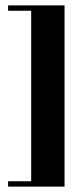

<svg xmlns="http://www.w3.org/2000/svg" viewBox="-20 -637 310 714"><path d="M220 57H10V37H96V-597H10V-617H220Z"/></svg>

Font: Rozha One
Style: Regular
Weight: 400
Designer: Tim Donaldson, Indian Type Foundry
Foundry: Indian Type Foundry
Version: Version 1.301;PS 1.0;hotconv 1.0.78;makeotf.lib2.5.61930; tt